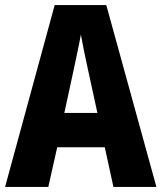

<svg xmlns="http://www.w3.org/2000/svg" viewBox="-20 -735 635 755"><path d="M426 0H595L398 -715H195L0 0H170L205 -156H392ZM326 -461 363 -291H233L270 -462C278 -501 292 -563 298 -599C305 -559 316 -507 326 -461Z"/></svg>

Font: Noto Sans Gujarati Condensed ExtraBold
Style: Regular
Weight: 800
Width: 3
Designer: Jelle Bosma - Monotype Design Team, Universal Thirst
Foundry: Monotype Imaging Inc.
Version: Version 2.106